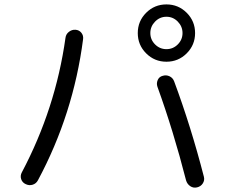

<svg xmlns="http://www.w3.org/2000/svg" viewBox="-20 -833 1040 871"><path d="M786.5 -735Q765 -757 735 -757Q705 -757 683.5 -735Q662 -713 662 -683Q662 -653 683.5 -631.5Q705 -610 735 -610Q765 -610 786.5 -631.5Q808 -653 808 -683Q808 -713 786.5 -735ZM827 -591Q789 -553 735 -553Q681 -553 643 -591Q605 -629 605 -683Q605 -737 643 -775Q681 -813 735 -813Q789 -813 827 -775Q865 -737 865 -683Q865 -629 827 -591ZM718 -489Q734 -494 749 -487Q764 -480 770 -464Q846 -260 905 -31Q909 -15 900 -1Q891 13 874 17Q857 21 843 11.5Q829 2 824 -15Q767 -238 694 -440Q689 -455 695.5 -470Q702 -485 718 -489ZM96 2Q81 -5 76 -20.5Q71 -36 79 -51Q232 -340 277 -661Q279 -678 292.5 -688.5Q306 -699 322 -698Q339 -697 349 -684.5Q359 -672 357 -656Q313 -315 152 -15Q144 0 128 5Q112 10 96 2Z"/></svg>

Font: Rounded Mplus 1c
Style: Regular
Weight: 400
Version: Version 1.059.20150529